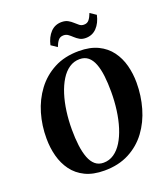

<svg xmlns="http://www.w3.org/2000/svg" viewBox="-170 -1081 1057 1210"><g transform="rotate(-20 358.0 -476.0)"><path d="M321 10.5Q245.5 10.5 193 -15Q140.5 -40.5 108 -84.8Q75.5 -129 60.5 -185.5Q45.5 -242 45.5 -304Q45 -390.5 68.5 -470.8Q92 -551 139.5 -614.5Q187 -678 258 -715.5Q329 -753 424.5 -753Q500 -753 552.5 -727.5Q605 -702 637.5 -658Q670 -614 684.8 -558Q699.5 -502 699.5 -441.5Q699.5 -354.5 676.2 -273.2Q653 -192 605.8 -128Q558.5 -64 487.2 -26.8Q416 10.5 321 10.5ZM332.5 -38Q371 -38 402.5 -59.5Q434 -81 457.8 -119.5Q481.5 -158 497.5 -209Q513.5 -260 521.5 -319.5Q529.5 -379 529.5 -442.5Q529.5 -501 523.8 -548.8Q518 -596.5 504.8 -631.2Q491.5 -666 468.8 -684.8Q446 -703.5 412 -703.5Q373.5 -703.5 342 -682.2Q310.5 -661 286.8 -622.5Q263 -584 247 -533.5Q231 -483 223 -424.2Q215 -365.5 215 -303Q215 -244 221.2 -195.2Q227.5 -146.5 241 -111.2Q254.5 -76 277 -57Q299.5 -38 332.5 -38ZM495.5 -815Q471.5 -815 455 -824.8Q438.5 -834.5 425.2 -847Q412 -859.5 398.8 -869.2Q385.5 -879 368 -879Q345 -879 332.2 -863Q319.5 -847 310 -821.5L270 -848.5Q281.5 -900 311 -931Q340.5 -962 385 -962Q410.5 -962 427.8 -952.2Q445 -942.5 458.2 -930Q471.5 -917.5 484 -907.8Q496.5 -898 513 -898Q535.5 -897.5 548.2 -913.5Q561 -929.5 570.5 -955.5L610.5 -928.5Q599 -876.5 569.5 -845.8Q540 -815 495.5 -815Z"/></g></svg>

Font: Merriweather 60pt ExtraBold
Style: Italic
Weight: 800
Italic angle: -7.8°
Version: Version 2.101